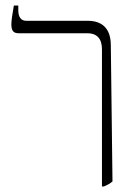

<svg xmlns="http://www.w3.org/2000/svg" viewBox="-20 -667 500 693"><path d="M348 6V-489Q348 -518 334.5 -532.5Q321 -547 296 -547H47Q33 -547 27 -554.5Q21 -562 21 -579Q21 -589 23.5 -607Q26 -625 30 -647H46V-631Q46 -611 53.5 -601.5Q61 -592 74 -592H297Q323 -592 341.5 -582.5Q360 -573 370 -553.5Q380 -534 380 -503L386 -12Q380 -7 372.5 -2.5Q365 2 355 6Z"/></svg>

Font: Noto Serif Hebrew ExtraLight
Style: Regular
Weight: 250
Version: Version 2.003